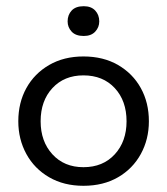

<svg xmlns="http://www.w3.org/2000/svg" viewBox="-20 -589 539 619"><path d="M249 10Q186 10 138.5 -17.5Q91 -45 65 -92.5Q39 -140 39 -198Q39 -258 65 -305Q91 -352 138.5 -379.5Q186 -407 249 -407Q313 -407 360.5 -379.5Q408 -352 434 -305Q460 -258 460 -198Q460 -140 434 -92.5Q408 -45 360.5 -17.5Q313 10 249 10ZM249 -50Q312 -50 350 -91.5Q388 -133 388 -198Q388 -264 350 -305Q312 -346 249 -346Q187 -346 149 -305Q111 -264 111 -198Q111 -133 149 -91.5Q187 -50 249 -50ZM250 -473Q224 -473 211 -487Q198 -501 198 -520Q198 -541 211 -555Q224 -569 250 -569Q274 -569 287 -555Q300 -541 300 -520Q300 -501 287 -487Q274 -473 250 -473Z"/></svg>

Font: Rokkitt SemiBold
Style: Regular
Weight: 400
Version: Version 3.103